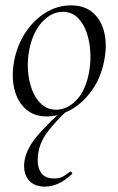

<svg xmlns="http://www.w3.org/2000/svg" viewBox="-20 -419 438 714"><path d="M154 14Q106.2 14 75.3 -13.8Q44.4 -41.6 33.2 -88.6Q22 -135.6 32.8 -193Q44 -251.6 74.8 -298.1Q105.6 -344.6 149.6 -371.8Q193.6 -399 243.4 -399Q295.4 -399 326.8 -370.7Q358.2 -342.4 368.4 -295.5Q378.6 -248.6 367.4 -193Q355.2 -129.8 321.7 -82.9Q288.2 -36 243.8 -11Q199.4 14 154 14ZM188.8 -11Q230.4 -11 264.7 -47.3Q299 -83.6 310.8 -149Q318 -186 315.9 -225.3Q313.8 -264.6 302 -298.6Q290.2 -332.6 268.2 -353.8Q246.2 -375 213.6 -375Q172 -375 137.2 -337.8Q102.4 -300.6 89.4 -236Q81.4 -197.4 84 -158Q86.6 -118.6 99.1 -85.2Q111.6 -51.8 134.4 -31.4Q157.2 -11 188.8 -11ZM146.6 275Q104.4 275 84.4 247.6Q64.4 220.2 71.4 177.2Q79.6 130.6 122.4 81.8Q165.2 33 219.8 -14L228.8 -7Q188.8 30.4 159.2 68.5Q129.6 106.6 122.8 147.6Q115.2 191.8 129.5 218.3Q143.8 244.8 182 244.8Q202.4 244.8 215.6 236.8Q228.8 228.8 241 219.2Q243 217.2 246.5 221.7Q250 226.2 248 228.2Q220.6 253.2 196 264.1Q171.4 275 146.6 275Z"/></svg>

Font: Cormorant Garamond Light
Style: Italic
Weight: 300
Italic angle: -10°
Designer: Christian Thalmann (Catharsis Fonts)
Foundry: Catharsis Fonts
Version: Version 4.001